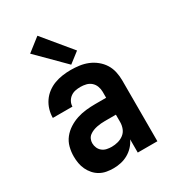

<svg xmlns="http://www.w3.org/2000/svg" viewBox="-190 -875 879 983"><g transform="rotate(-30 250.0 -383.5)"><path d="M188 8Q211 8 233 3Q255 -2 274.5 -13Q294 -24 309.5 -40.5Q325 -57 335 -78V0H451V-360Q451 -385 445.5 -410.5Q440 -436 426.5 -457.5Q413 -479 392.5 -495.5Q372 -512 348.5 -521.5Q325 -531 299.5 -534.5Q274 -538 249 -538Q224 -538 199.5 -534.5Q175 -531 152 -522.5Q129 -514 109 -499Q89 -484 75 -463.5Q61 -443 54 -419Q47 -395 47 -371H163Q163 -386 170.5 -400Q178 -414 190.5 -423Q203 -432 218 -435Q233 -438 249 -438Q265 -438 281.5 -434Q298 -430 310.5 -419Q323 -408 329 -392Q335 -376 335 -360V-324H270Q243 -324 215.5 -321Q188 -318 162 -309.5Q136 -301 112.5 -286Q89 -271 72 -249.5Q55 -228 48 -201Q41 -174 41 -147Q41 -126 44.5 -106Q48 -86 56.5 -68Q65 -50 78.5 -34.5Q92 -19 110 -9Q128 1 148 4.5Q168 8 188 8ZM235 -92Q221 -92 206.5 -95Q192 -98 180.5 -107Q169 -116 163 -129.5Q157 -143 157 -158Q157 -170 162 -181.5Q167 -193 177 -200.5Q187 -208 198.5 -212.5Q210 -217 222 -219.5Q234 -222 246 -223Q258 -224 270 -224H335V-180Q335 -161 328 -143Q321 -125 306 -113.5Q291 -102 272.5 -97Q254 -92 235 -92ZM265 -560 327 -608 189 -775 111 -714Z"/></g></svg>

Font: Iosevka SS09
Style: Bold
Weight: 700
Monospace: yes
Designer: Belleve Invis
Foundry: Belleve Invis
Version: Version 5.2.1; ttfautohint (v1.8.3)